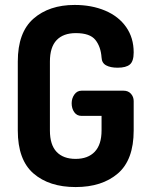

<svg xmlns="http://www.w3.org/2000/svg" viewBox="-20 -751 604 777"><path d="M287 -617Q236 -617 209 -588.5Q182 -560 182 -502V-223Q182 -165 209 -136.5Q236 -108 286 -108Q336 -108 363.5 -137Q391 -166 391 -223V-282H310Q291 -282 280.5 -297Q270 -312 270 -333Q270 -353 281 -368.5Q292 -384 310 -384H480Q499 -384 510 -371.5Q521 -359 521 -342V-223Q521 -104 457 -49Q393 6 286 6Q179 6 115.5 -49Q52 -104 52 -223V-502Q52 -620 115.5 -675.5Q179 -731 282 -731Q351 -731 405.5 -708Q460 -685 490.5 -641.5Q521 -598 521 -539Q521 -503 505.5 -490Q490 -477 456 -477Q427 -477 409.5 -486.5Q392 -496 391 -518Q388 -562 366 -589.5Q344 -617 287 -617Z"/></svg>

Font: Dosis
Style: Regular
Weight: 400
Designer: Edgar Tolentino, Pablo Impallari, Igino Marini
Foundry: Edgar Tolentino, Pablo Impallari, Igino Marini
Version: Version 1.007;Glyphs 3.1.1 (3134)